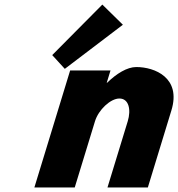

<svg xmlns="http://www.w3.org/2000/svg" viewBox="-20 -822 781 842"><path d="M209 -580.4 264.2 -520 518.9 -713.5 428.8 -801.9ZM307.8 0H130.8L287.6 -513H464.6L448.1 -459H449.6C491 -499 537 -528 577.8 -528C658.8 -528 775.5 -481 731.7 -338L628.4 0H451.4L540.1 -290C555.7 -341 545.1 -390 503.6 -390C464.9 -390 412 -341 396.5 -290Z"/></svg>

Font: Hussar
Style: BdSuprConOblThree
Weight: 700
Foundry: Cannot Into Space Fonts
Version: Version 2.00